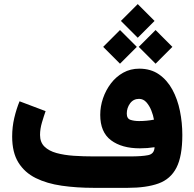

<svg xmlns="http://www.w3.org/2000/svg" viewBox="-20 -905 936 925"><path d="M643.6 -885.3 724.6 -804.2 643.6 -723.1 562.5 -804.2ZM729.5 -760.3 810.5 -679.2 729.5 -598.1 648.4 -679.2ZM558.1 -760.3 639.2 -679.2 558.1 -598.1 477.1 -679.2ZM724.6 -195.8Q690.9 -190.4 653.8 -190.4Q566.9 -190.4 514.9 -229.2Q462.9 -268.1 462.9 -351.6Q462.9 -392.1 476.3 -431.4Q489.7 -470.7 514.4 -503.2Q539.1 -535.6 573.7 -554.9Q608.4 -574.2 650.9 -574.2Q706.5 -574.2 746.1 -546.6Q785.6 -519 810.5 -473.1Q835.4 -427.2 846.9 -370.4Q858.4 -313.5 858.4 -254.9Q858.4 -152.3 830.1 -97.2Q801.8 -42 743.4 -21Q685.1 0 594.7 0H432.1Q349.1 0 277.6 -10.3Q206.1 -20.5 152.3 -47.1Q98.6 -73.7 68.6 -122.1Q38.6 -170.4 38.6 -247.1Q38.6 -293.5 48.8 -336.9Q59.1 -380.4 74.2 -417L199.7 -369.6Q191.4 -346.2 182.1 -314.9Q172.9 -283.7 172.9 -254.9Q172.9 -219.7 194.3 -198.7Q215.8 -177.7 252.4 -167.7Q289.1 -157.7 335.4 -154.5Q381.8 -151.4 432.1 -151.4H605.5Q663.6 -151.4 693.6 -157.5Q723.6 -163.6 724.6 -195.8ZM649.9 -321.8Q668 -321.8 686.3 -323.5Q704.6 -325.2 721.7 -328.6Q718.3 -349.6 709 -372.8Q699.7 -396 685.1 -412.4Q670.4 -428.7 649.9 -428.7Q622.6 -428.7 606.7 -407Q590.8 -385.3 590.8 -357.9Q590.8 -333.5 608.6 -327.6Q626.5 -321.8 649.9 -321.8Z"/></svg>

Font: Vazirmatn UI Black
Style: Regular
Weight: 900
Designer: Saber Rastikerdar
Foundry: Saber Rastikerdar
Version: Version 33.003